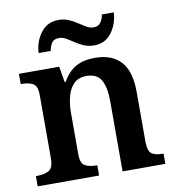

<svg xmlns="http://www.w3.org/2000/svg" viewBox="-84 -828 826 902"><g transform="rotate(-10 329.5 -376.5)"><path d="M23 0V-49H30Q63 -49 85 -61Q107 -73 107 -119V-421Q107 -464 86.5 -475.5Q66 -487 33 -487H28V-536H220L233 -461H238Q265 -508 301.5 -528Q338 -548 392 -548Q472 -548 515 -502Q558 -456 558 -354V-120Q558 -73 576 -61Q594 -49 627 -49H632V0H428V-335Q428 -400 408.5 -435.5Q389 -471 338 -471Q300 -471 278 -449Q256 -427 246.5 -391Q237 -355 237 -313V-115Q237 -72 257.5 -60.5Q278 -49 311 -49H316V0ZM400 -606Q373 -606 351 -615.5Q329 -625 310.5 -637.5Q292 -650 275.5 -659.5Q259 -669 243 -669Q217 -669 207 -652.5Q197 -636 194 -616H136Q139 -671 170 -712Q201 -753 255 -753Q281 -753 303 -743.5Q325 -734 343.5 -721.5Q362 -709 378.5 -699.5Q395 -690 411 -690Q435 -690 446 -706Q457 -722 460 -743H517Q514 -688 483.5 -647Q453 -606 400 -606Z"/></g></svg>

Font: Noto Serif Myanmar SemiBold
Style: Regular
Weight: 600
Designer: Ben Mitchell and the Monotype Design Team
Foundry: Monotype Imaging Inc.
Version: Version 2.106; ttfautohint (v1.8.4.7-5d5b)